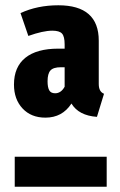

<svg xmlns="http://www.w3.org/2000/svg" viewBox="-20 -713 458 731"><path d="M202.1 -527.8H226.1V-543.9Q226.1 -574.2 216.1 -585.2Q206.1 -596.2 179.2 -596.2Q144 -596.2 87.9 -576.2L58.1 -663.1Q122.1 -692.9 202.1 -692.9Q356 -692.9 356 -558.1V-393.1Q356 -363.8 376 -356L349.1 -268.1Q279.8 -272.9 252 -318.8Q217.3 -265.1 152.8 -265.1Q98.6 -265.1 65.9 -300Q33.2 -335 33.2 -391.1Q33.2 -458 76.4 -492.9Q119.6 -527.8 202.1 -527.8ZM189.9 -357.9Q212.4 -357.9 226.1 -382.8V-457H211.9Q183.1 -457 172.1 -444.8Q161.1 -432.6 161.1 -403.8Q161.1 -380.4 167.5 -369.1Q173.8 -357.9 189.9 -357.9ZM36.1 -116.2H386.2V-2H36.1Z"/></svg>

Font: Fira Sans Compressed
Style: Bold
Weight: 700
Width: 1
Designer: Carrois Corporate & Edenspiekermann AG
Foundry: Carrois Corporate GbR & Edenspiekermann AG
Version: Version 4.203;PS 004.203;hotconv 1.0.88;makeotf.lib2.5.64775